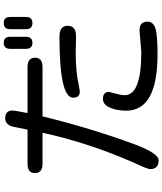

<svg xmlns="http://www.w3.org/2000/svg" viewBox="60 -884 879 1040"><g transform="rotate(-90 500.0 -364.5)"><path d="M787.1 -784.2Q820.3 -784.2 820.3 -749V-664.1Q820.3 -628.9 787.1 -628.9Q754.9 -628.9 754.9 -664.1V-749Q754.9 -784.2 787.1 -784.2ZM894.5 -784.2Q927.7 -784.2 927.7 -749V-664.1Q927.7 -628.9 894.5 -628.9Q861.3 -628.9 861.3 -664.1V-749Q861.3 -784.2 894.5 -784.2ZM239.3 -79.1Q189.5 54.7 151.4 54.7Q103.5 54.7 103.5 8.8Q103.5 -5.9 138.7 -80.1Q249 -334 299.8 -572.3L300.8 -574.2H131.8Q82 -574.2 82 -615.2Q82 -655.3 131.8 -655.3H317.4L331.1 -723.6Q339.8 -776.4 378.9 -776.4Q420.9 -776.4 420.9 -736.3L418.9 -718.8L407.2 -655.3H656.2Q707 -655.3 707 -614.3Q707 -574.2 656.2 -574.2H389.6L388.7 -572.3Q326.2 -316.4 239.3 -79.1ZM879.9 -438.5Q879.9 -392.6 823.2 -392.6L734.4 -394.5Q629.9 -394.5 554.7 -377L524.4 -372.1Q490.2 -372.1 490.2 -408.2Q490.2 -482.4 820.3 -482.4Q879.9 -482.4 879.9 -438.5ZM902.3 -5.9Q902.3 25.4 866.2 37.1Q830.1 48.8 725.6 48.8Q419.9 48.8 419.9 -121.1Q419.9 -180.7 443.4 -222.7Q459 -247.1 483.4 -247.1Q521.5 -247.1 521.5 -213.9L505.9 -150.4L503.9 -128.9Q503.9 -39.1 737.3 -39.1L854.5 -48.8Q902.3 -48.8 902.3 -5.9Z"/></g></svg>

Font: FakePearl
Style: Regular
Weight: 400
Version: Version 1.2